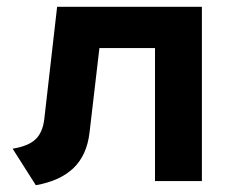

<svg xmlns="http://www.w3.org/2000/svg" viewBox="-20 -531 688 563"><path d="M85 12 17 -95Q63.5 -102.5 84.5 -122.8Q105.5 -143 110 -183L147.5 -511H572V0H434.5V-390H271.5L242.5 -142Q234.5 -75 194.8 -37.5Q155 0 85 12Z"/></svg>

Font: Overpass ExtraBold
Style: Regular
Weight: 800
Designer: Delve Withrington, Dave Bailey, Thomas Jockin
Foundry: Delve Fonts LLC
Version: Version 4.000; ttfautohint (v1.8.3)